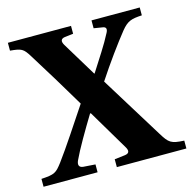

<svg xmlns="http://www.w3.org/2000/svg" viewBox="-121 -794 895 896"><g transform="rotate(-15 326.0 -346.0)"><path d="M-19 0H242V-38L184 -42C164 -44 159 -57 168 -77C190 -125 237 -205 279 -274H283L400 -77C409 -61 409 -47 386 -44L335 -38V0H671V-38C608 -41 598 -49 568 -98C503 -202 441 -305 381 -401C432 -479 490 -558 530 -608C561 -646 580 -651 631 -654V-692H398V-654L441 -647C454 -645 461 -637 451 -618C424 -565 387 -511 348 -449H346L246 -614C234 -634 238 -646 257 -649L299 -654V-692H-6V-654C49 -649 57 -645 83 -603C135 -520 191 -428 249 -330C195 -249 129 -148 85 -89C53 -47 46 -42 -19 -38Z"/></g></svg>

Font: Heuristica
Style: Bold
Weight: 700
Version: Version 1.0.1